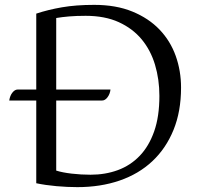

<svg xmlns="http://www.w3.org/2000/svg" viewBox="-20 -751 830 789"><path d="M129 -338H18Q21 -358 31 -370.5Q41 -383 52 -383H129V-695Q177 -711 234.5 -721Q292 -731 367 -731Q457 -731 524 -703.5Q591 -676 635.5 -629.5Q680 -583 702 -521.5Q724 -460 724 -391Q724 -293 693 -217Q662 -141 606 -88.5Q550 -36 471.5 -9Q393 18 298 18Q257 18 212 14Q167 10 129 2ZM332 -686Q293 -686 264 -683.5Q235 -681 211 -677V-383H434Q432 -365 422 -351.5Q412 -338 400 -338H211V-50Q236 -42 274.5 -37.5Q313 -33 352 -33Q413 -33 464.5 -52Q516 -71 554 -110.5Q592 -150 613.5 -211Q635 -272 635 -357Q635 -425 617 -485Q599 -545 562 -589.5Q525 -634 468 -660Q411 -686 332 -686Z"/></svg>

Font: Gotu
Style: Regular
Weight: 400
Designer: Sarang Kulkarni & Kailash Malviya
Foundry: Ek Type
Version: Version 2.320;hotconv 1.0.109;makeotfexe 2.5.65596; ttfautoh